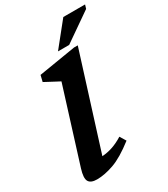

<svg xmlns="http://www.w3.org/2000/svg" viewBox="-227 -1038 1011 1154"><g transform="rotate(-30 279.0 -461.5)"><path d="M204.5 -605.5Q195.5 -610 177.2 -619.8Q159 -629.5 138.8 -640.2Q118.5 -651 104.5 -658.5L115 -702L371.5 -744H397.5L192.5 -93Q229 -95.5 265 -107.5Q301 -119.5 339.5 -143.5L365 -101.5Q277.5 -33.5 213.2 -10.8Q149 12 96 12Q53 12 39.5 -11.2Q26 -34.5 44.5 -94ZM276.5 -772 407.5 -935H558.5L550.5 -908.5L354 -772Z"/></g></svg>

Font: Newsreader 6pt SemiBold
Style: Italic
Weight: 600
Italic angle: -17°
Designer: Hugues Gentile
Foundry: Production Type
Version: Version 1.003; ttfautohint (v1.8.3)